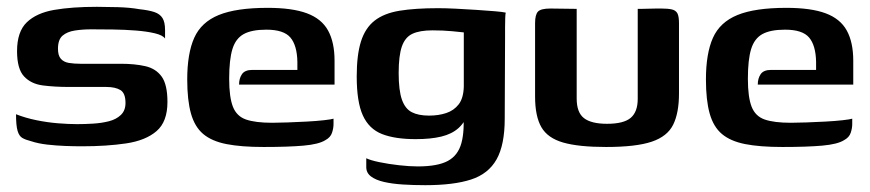

<svg xmlns="http://www.w3.org/2000/svg" viewBox="-20 -425 2551 563"><path d="M220 4Q198 4 171.5 3Q145 2 118.5 -1Q92 -4 71 -11Q55 -15 45.5 -20.5Q36 -26 31.5 -41.5Q27 -57 27 -90Q55 -79 87 -72.5Q119 -66 150 -63.5Q181 -61 206 -61Q228 -61 253 -62.5Q278 -64 299.5 -69.5Q321 -75 334.5 -88Q348 -101 348 -123Q348 -152 333 -161Q318 -170 292 -170H183Q140 -170 105.5 -174.5Q71 -179 50.5 -201Q30 -223 30 -275Q30 -332 58.5 -359.5Q87 -387 139 -396Q191 -405 264 -405Q290 -405 325.5 -404Q361 -403 389 -398Q417 -395 433 -389.5Q449 -384 456.5 -372Q464 -360 464 -337V-312Q457 -322 433.5 -327.5Q410 -333 378 -335.5Q346 -338 311.5 -338.5Q277 -339 248 -339Q222 -339 199.5 -335.5Q177 -332 163.5 -320.5Q150 -309 150 -282Q150 -262 158.5 -252.5Q167 -243 182 -240.5Q197 -238 216 -238H335Q375 -238 406 -231Q437 -224 454 -200.5Q471 -177 471 -126Q471 -68 439 -40.5Q407 -13 350 -4.5Q293 4 220 4Z M753 6Q687 6 644 -2.5Q601 -11 576 -32Q551 -53 540 -92Q529 -131 529 -192Q529 -268 549.5 -314Q570 -360 621.5 -381Q673 -402 765 -402Q837 -402 880 -386Q923 -370 942 -335.5Q961 -301 961 -247V-177H681Q681 -195 689.5 -207.5Q698 -220 720 -220H852V-244Q851 -292 831.5 -315Q812 -338 761 -338Q718 -338 694.5 -325Q671 -312 661.5 -281Q652 -250 652 -194Q652 -140 663 -112Q674 -84 701.5 -74.5Q729 -65 778 -65Q796 -65 823.5 -66Q851 -67 879.5 -68.5Q908 -70 930 -72.5Q952 -75 958 -77V-61Q958 -49 953.5 -35.5Q949 -22 934 -14Q915 -2 870.5 2Q826 6 753 6Z M1227 118Q1192 118 1161 116Q1130 114 1106 108.5Q1082 103 1068 92.5Q1054 82 1054 65Q1054 60 1054 51.5Q1054 43 1054 39Q1066 45 1092.5 50.5Q1119 56 1150 59.5Q1181 63 1205 63Q1263 63 1293 47Q1323 31 1333 -5.5Q1343 -42 1338 -100L1355 -98Q1344 -67 1324.5 -49.5Q1305 -32 1274 -24.5Q1243 -17 1199 -17Q1138 -17 1100 -32Q1062 -47 1044 -86.5Q1026 -126 1026 -201Q1026 -264 1038.5 -303.5Q1051 -343 1078.5 -364.5Q1106 -386 1151.5 -393.5Q1197 -401 1265 -401Q1287 -401 1317 -399.5Q1347 -398 1377.5 -396Q1408 -394 1431.5 -392Q1455 -390 1463 -388Q1462 -385 1461.5 -373Q1461 -361 1461 -345.5Q1461 -330 1461 -315L1460 -77Q1460 0 1436 42.5Q1412 85 1361 101.5Q1310 118 1227 118ZM1238 -86Q1266 -86 1288.5 -93.5Q1311 -101 1325 -119Q1339 -137 1340 -171V-330Q1332 -331 1305.5 -333.5Q1279 -336 1248 -336Q1211 -336 1189.5 -326Q1168 -316 1158.5 -289Q1149 -262 1149 -211Q1149 -160 1158.5 -133Q1168 -106 1187.5 -96Q1207 -86 1238 -86Z M1671 -399V-136Q1671 -95 1692.5 -78.5Q1714 -62 1760 -62Q1809 -62 1829.5 -79.5Q1850 -97 1850 -135V-399Q1851 -399 1860.5 -399Q1870 -399 1882.5 -399.5Q1895 -400 1905.5 -400Q1916 -400 1919 -400Q1938 -400 1949.5 -397.5Q1961 -395 1966 -386.5Q1971 -378 1971 -357V-151Q1971 -94 1954 -59.5Q1937 -25 1891 -9.5Q1845 6 1757 6Q1677 6 1631.5 -7Q1586 -20 1567.5 -52Q1549 -84 1549 -142V-357Q1549 -382 1557.5 -391Q1566 -400 1594 -400Q1613 -400 1632 -399.5Q1651 -399 1671 -399Z M2274 6Q2208 6 2165 -2.5Q2122 -11 2097 -32Q2072 -53 2061 -92Q2050 -131 2050 -192Q2050 -268 2070.5 -314Q2091 -360 2142.5 -381Q2194 -402 2286 -402Q2358 -402 2401 -386Q2444 -370 2463 -335.5Q2482 -301 2482 -247V-177H2202Q2202 -195 2210.5 -207.5Q2219 -220 2241 -220H2373V-244Q2372 -292 2352.5 -315Q2333 -338 2282 -338Q2239 -338 2215.5 -325Q2192 -312 2182.5 -281Q2173 -250 2173 -194Q2173 -140 2184 -112Q2195 -84 2222.5 -74.5Q2250 -65 2299 -65Q2317 -65 2344.5 -66Q2372 -67 2400.5 -68.5Q2429 -70 2451 -72.5Q2473 -75 2479 -77V-61Q2479 -49 2474.5 -35.5Q2470 -22 2455 -14Q2436 -2 2391.5 2Q2347 6 2274 6Z"/></svg>

Font: Genos SemiBold
Style: Regular
Weight: 600
Designer: Robert E. Leuschke
Foundry: Robert E. Leuschke
Version: Version 1.010